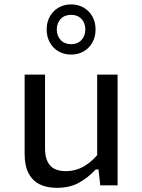

<svg xmlns="http://www.w3.org/2000/svg" viewBox="-20 -860 660 891"><path d="M431 -513.7H525.7V0H445.3L435.7 -86.7H431ZM189 -513.7V-171.3Q189 -131.7 201.5 -108.3Q214 -84.8 235.2 -75.3Q256.3 -65.8 284.5 -65.8Q334 -65.8 374.4 -90.9Q414.8 -116 448 -161.2V-73.7H424.3Q388 -34.7 345.5 -11.5Q303 11.7 243.7 11.7Q196.8 11.7 163.6 -4.9Q130.3 -21.5 112.3 -56.5Q94.3 -91.5 94.3 -146V-513.7ZM196.5 -723.3Q196.5 -756.7 211 -783Q225.5 -809.3 251.3 -824.4Q277.1 -839.5 310 -839.5Q342.8 -839.5 368.7 -824.4Q394.5 -809.3 409 -783Q423.5 -756.7 423.5 -723.4Q423.5 -690 409 -663.4Q394.5 -636.8 368.7 -621.8Q342.9 -606.7 310 -606.7Q277.2 -606.7 251.3 -621.8Q225.5 -636.8 211 -663.4Q196.5 -690 196.5 -723.3ZM376 -723.3Q376 -753.2 357.9 -772.2Q339.9 -791.2 310 -791.2Q280 -791.2 261.8 -772.2Q243.5 -753.2 243.5 -723.3Q243.5 -693.5 261.8 -674.2Q280.1 -655 310 -655Q339.8 -655 357.9 -674.2Q376 -693.5 376 -723.3Z"/></svg>

Font: Monaspace Neon Var
Style: Regular
Weight: 400
Designer: Riley Cran and the Lettermatic Team
Version: Version 1.000 (Monaspace Neon Var)